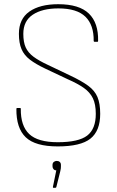

<svg xmlns="http://www.w3.org/2000/svg" viewBox="-20 -686 559 914"><path d="M255 11Q148 11 102.5 -32.5Q57 -76 58 -168Q58 -172 62 -172H76Q79 -172 79 -168Q78 -87 119 -48Q160 -9 255 -9Q354 -9 395 -40.5Q436 -72 436 -144Q436 -190 422 -218.5Q408 -247 379 -267.5Q350 -288 302 -309L194 -360Q150 -381 122.5 -402Q95 -423 82.5 -452Q70 -481 70 -525Q70 -596 120 -631Q170 -666 257 -666Q357 -666 403 -621.5Q449 -577 447 -491Q447 -487 444 -487H430Q428 -487 427 -488.5Q426 -490 426 -491Q427 -567 386.5 -606.5Q346 -646 258 -646Q181 -646 136 -616Q91 -586 91 -525Q91 -485 102.5 -460Q114 -435 139.5 -416Q165 -397 206 -378L315 -326Q368 -301 399.5 -278Q431 -255 444 -224Q457 -193 457 -144Q457 -63 410.5 -26Q364 11 255 11ZM234 208Q231 208 232 203L248 125Q240 125 235 119.5Q230 114 230 106V99Q230 90 236 85Q242 80 250 80Q259 80 264.5 85Q270 90 270 99V106Q270 110 269.5 115.5Q269 121 267 129L248 205Q247 208 243 208Z"/></svg>

Font: Sofia Sans Semi Condensed Thin
Style: Regular
Weight: 250
Version: Version 4.100